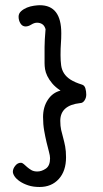

<svg xmlns="http://www.w3.org/2000/svg" viewBox="-20 -664 403 751"><path d="M216.8 -309.6Q196.3 -323.2 184.1 -337.9Q171.9 -352.5 165 -366.7Q158.2 -380.9 156.2 -393.6Q154.3 -406.2 154.3 -417V-479.5Q154.3 -494.1 155.3 -510.3Q156.2 -526.4 158.2 -549.8Q154.3 -563.5 145.5 -569.3Q136.7 -575.2 125 -575.2Q114.3 -575.2 102.5 -567.9Q90.8 -560.5 80.1 -560.5Q67.4 -560.5 60.1 -572.3Q52.7 -584 52.7 -598.6Q52.7 -611.3 62.5 -620.1Q72.3 -628.9 85.4 -634.3Q98.6 -639.6 112.8 -641.6Q127 -643.6 135.7 -643.6Q219.7 -643.6 219.7 -534.2Q219.7 -512.7 218.3 -494.6Q216.8 -476.6 216.8 -448.2Q216.8 -425.8 219.2 -408.2Q221.7 -390.6 230.5 -377Q239.3 -363.3 255.9 -352.5Q272.5 -341.8 300.8 -333Q310.5 -330.1 314 -318.4Q317.4 -306.6 317.4 -293.9Q317.4 -281.2 310.5 -271Q303.7 -260.7 293 -260.7Q215.8 -252 215.8 -191.4Q215.8 -170.9 219.2 -155.8Q222.7 -140.6 227.1 -125Q231.4 -109.4 234.9 -91.3Q238.3 -73.2 238.3 -48.8Q238.3 4.9 210 36.1Q181.6 67.4 134.8 67.4Q109.4 67.4 90.3 61Q71.3 54.7 57.6 45.4Q43.9 36.1 37.1 25.9Q30.3 15.6 30.3 7.8Q30.3 -3.9 39.6 -15.6Q48.8 -27.3 61.5 -27.3Q67.4 -27.3 73.2 -22Q79.1 -16.6 86.4 -10.3Q93.8 -3.9 103 1.5Q112.3 6.8 126 6.8Q142.6 6.8 159.2 -4.4Q175.8 -15.6 175.8 -44.9Q175.8 -54.7 171.4 -70.8Q167 -86.9 162.1 -107.4Q157.2 -127.9 152.8 -152.8Q148.4 -177.7 148.4 -206.1Q148.4 -245.1 167 -273.4Q185.5 -301.8 216.8 -309.6Z"/></svg>

Font: Gamja Flower
Style: Regular
Weight: 400
Designer: YoonDesign Inc.
Foundry: YoonDesign Inc.
Version: Version 3.00;build 20171102